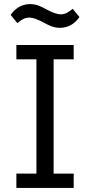

<svg xmlns="http://www.w3.org/2000/svg" viewBox="-20 -918 440 938"><path d="M273 -782C319 -782 350 -808 368 -835L335 -875C315 -858 299 -848 277 -848C260 -848 239 -855 207 -872C186 -883 162 -898 127 -898C81 -898 50 -872 32 -845L65 -805C85 -822 101 -832 123 -832C140 -832 161 -825 193 -808C214 -797 238 -782 273 -782ZM340 0V-70H242V-628H340V-698H60V-628H158V-70H60V0Z"/></svg>

Font: LVC Sans
Style: Regular
Weight: 400
Designer: Mike Abbink, Paul van der Laan, Pieter van Rosmalen
Foundry: Bold Monday
Version: Version 3.0